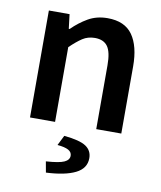

<svg xmlns="http://www.w3.org/2000/svg" viewBox="-83 -569 726 868"><g transform="rotate(10 280.0 -135.0)"><path d="M73 0V-491H168L176 -425H180Q213 -458 252 -480.5Q291 -503 341 -503Q420 -503 456 -452Q492 -401 492 -308V0H377V-293Q377 -354 358.5 -379.5Q340 -405 300 -405Q268 -405 243.5 -389Q219 -373 188 -343V0ZM187 233 178 183Q239 179 261.5 168.5Q284 158 284 139Q284 122 267.5 113Q251 104 217 101L240 55Q312 62 340.5 81Q369 100 369 135Q369 182 321.5 205.5Q274 229 187 233Z"/></g></svg>

Font: Mada SemiBold
Style: Regular
Weight: 600
Designer: Khaled Hosny
Version: Version 1.5